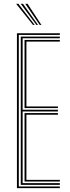

<svg xmlns="http://www.w3.org/2000/svg" viewBox="-20 -972 362 992"><path d="M67.5 0V-800H289.2V-791.5H77.2V-8.5H289.2V0ZM106.8 -34.2V-387.8H279.2V-379.2H116.5V-42.8H289.2V-34.2ZM87.2 -17V-783H289.2V-774.2H97V-405H279.2V-396.2H97V-25.8H289.2V-17ZM106.8 -413.5V-765.8H289.2V-757.2H116.5V-422H279.2V-413.5ZM150.5 -843.2 63.5 -952.2H75.2L159.2 -843.2ZM168 -843.2 87 -952.2H98.8L176.5 -843.2ZM185.2 -843.2 110.5 -952.2H122.5L194 -843.2Z"/></svg>

Font: Big Shoulders Inline Text Thin ExtraLight
Style: Regular
Weight: 250
Version: Version 2.002